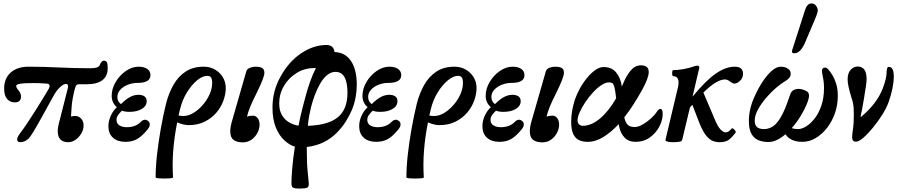

<svg xmlns="http://www.w3.org/2000/svg" viewBox="-20 -812 5214 1114"><path d="M96 13Q82 13 79.5 -0.5Q77 -14 101 -45Q118 -67 140.5 -101Q163 -135 186.5 -172Q210 -209 230.5 -243Q251 -277 264 -299Q269 -309 267 -317.5Q265 -326 251 -327Q224 -329 208 -329.5Q192 -330 175 -330Q120 -330 97 -326Q74 -322 74 -313Q74 -307 78.5 -300Q83 -293 86 -289Q95 -279 98.5 -270Q102 -261 102 -252Q102 -218 65 -218Q38 -218 21 -238Q4 -258 4 -298Q4 -357 42 -391Q80 -425 145 -425Q231 -425 322 -420.5Q413 -416 504 -416Q553 -416 559 -435Q569 -460 583 -460Q594 -460 599.5 -451.5Q605 -443 605 -418Q605 -323 481 -323H437Q425 -323 420 -313Q413 -294 409.5 -278Q406 -262 402 -242Q397 -214 395.5 -190Q394 -166 392 -136Q403 -139 417 -139Q437 -139 451 -123.5Q465 -108 465 -84Q465 -60 452 -38Q439 -16 419 -1.5Q399 13 376 13Q315 13 315 -51Q315 -62 317.5 -77Q320 -92 327 -117L374 -302Q379 -325 362 -325Q348 -325 327 -305Q306 -285 288 -251L220 -128Q190 -74 173.5 -47Q157 -20 146 -8Q136 2 123 7.5Q110 13 96 13Z M708 11Q662 11 635.5 -13Q609 -37 609 -80Q609 -111 623 -141Q637 -171 658 -190Q628 -216 628 -256Q628 -297 651 -336Q674 -375 710 -400Q746 -425 784 -425Q816 -425 834.5 -412Q853 -399 853 -376Q853 -331 778 -331Q749 -331 722 -320.5Q695 -310 678 -291.5Q661 -273 661 -250Q661 -222 682 -208Q711 -237 735 -249.5Q759 -262 783 -262Q805 -262 818 -253Q831 -244 831 -225Q831 -197 803 -180Q775 -163 731 -163Q703 -163 688 -170Q675 -158 665.5 -145Q656 -132 656 -117Q656 -95 673 -84.5Q690 -74 716 -74Q769 -74 799 -107Q807 -115 817.5 -117Q828 -119 838 -111Q849 -104 849 -90.5Q849 -77 838 -63Q805 -22 776 -5.5Q747 11 708 11Z M883 217Q883 157 891 85.5Q899 14 912.5 -63Q926 -140 944 -213Q959 -271 986 -319Q1013 -367 1056 -396Q1099 -425 1162 -425Q1199 -425 1228 -408Q1257 -391 1273.5 -363Q1290 -335 1290 -301Q1290 -267 1276.5 -229Q1263 -191 1236 -159Q1209 -127 1168.5 -106.5Q1128 -86 1074 -86Q1061 -86 1043.5 -90Q1026 -94 1008 -102Q974 69 984 217Q984 221 968.5 222.5Q953 224 933.5 224Q914 224 898.5 222.5Q883 221 883 217ZM1025 -180Q1020 -161 1016 -142Q1024 -139 1044 -139Q1073 -139 1102 -156.5Q1131 -174 1156 -202.5Q1181 -231 1196 -264.5Q1211 -298 1211 -331Q1211 -354 1204 -363Q1197 -372 1183 -372Q1155 -372 1123.5 -346Q1092 -320 1065 -276.5Q1038 -233 1025 -180Z M1389 14Q1354 14 1335 -0.5Q1316 -15 1316 -50Q1316 -77 1328 -116L1409 -398Q1413 -412 1429.5 -418.5Q1446 -425 1461 -425Q1490 -425 1502 -417Q1514 -409 1514 -390Q1514 -376 1503 -347.5Q1492 -319 1466 -266Q1445 -225 1432 -193Q1419 -161 1413 -135Q1427 -141 1448 -141Q1464 -141 1475 -126.5Q1486 -112 1486 -89Q1486 -64 1473 -40Q1460 -16 1438.5 -1Q1417 14 1389 14Z M1718 282Q1687 282 1679 276Q1671 270 1671 249Q1671 220 1675.5 165Q1680 110 1691 39Q1660 30 1630 2.5Q1600 -25 1580.5 -72Q1561 -119 1561 -188Q1561 -285 1608 -368Q1655 -454 1727 -502.5Q1799 -551 1874 -551Q1916 -551 1921 -510Q1983 -508 2016.5 -458Q2050 -408 2050 -321Q2050 -245 2023 -177Q2009 -144 1987.5 -109Q1966 -74 1934.5 -42Q1903 -10 1860 12Q1817 34 1760 41Q1760 47 1760 53Q1760 136 1765 182.5Q1770 229 1771.5 250.5Q1773 272 1762 277Q1751 282 1718 282ZM1600 -212Q1600 -170 1616.5 -143Q1633 -116 1658.5 -101.5Q1684 -87 1712 -83Q1717 -110 1723.5 -137.5Q1730 -165 1737 -193Q1745 -223 1755.5 -262Q1766 -301 1780.5 -341.5Q1795 -382 1813 -417Q1808 -417 1802 -417Q1747 -417 1701 -388.5Q1655 -360 1627.5 -313.5Q1600 -267 1600 -212ZM1785 -192Q1779 -168 1774 -140.5Q1769 -113 1766 -82Q1885 -86 1940.5 -132Q1996 -178 1996 -273Q1996 -395 1927 -395Q1900 -395 1877 -375.5Q1854 -356 1836.5 -325Q1819 -294 1806 -258.5Q1793 -223 1785 -192Z M2163 11Q2117 11 2090.5 -13Q2064 -37 2064 -80Q2064 -111 2078 -141Q2092 -171 2113 -190Q2083 -216 2083 -256Q2083 -297 2106 -336Q2129 -375 2165 -400Q2201 -425 2239 -425Q2271 -425 2289.5 -412Q2308 -399 2308 -376Q2308 -331 2233 -331Q2204 -331 2177 -320.5Q2150 -310 2133 -291.5Q2116 -273 2116 -250Q2116 -222 2137 -208Q2166 -237 2190 -249.5Q2214 -262 2238 -262Q2260 -262 2273 -253Q2286 -244 2286 -225Q2286 -197 2258 -180Q2230 -163 2186 -163Q2158 -163 2143 -170Q2130 -158 2120.5 -145Q2111 -132 2111 -117Q2111 -95 2128 -84.5Q2145 -74 2171 -74Q2224 -74 2254 -107Q2262 -115 2272.5 -117Q2283 -119 2293 -111Q2304 -104 2304 -90.5Q2304 -77 2293 -63Q2260 -22 2231 -5.5Q2202 11 2163 11Z M2338 217Q2338 157 2346 85.5Q2354 14 2367.5 -63Q2381 -140 2399 -213Q2414 -271 2441 -319Q2468 -367 2511 -396Q2554 -425 2617 -425Q2654 -425 2683 -408Q2712 -391 2728.5 -363Q2745 -335 2745 -301Q2745 -267 2731.5 -229Q2718 -191 2691 -159Q2664 -127 2623.5 -106.5Q2583 -86 2529 -86Q2516 -86 2498.5 -90Q2481 -94 2463 -102Q2429 69 2439 217Q2439 221 2423.5 222.5Q2408 224 2388.5 224Q2369 224 2353.5 222.5Q2338 221 2338 217ZM2480 -180Q2475 -161 2471 -142Q2479 -139 2499 -139Q2528 -139 2557 -156.5Q2586 -174 2611 -202.5Q2636 -231 2651 -264.5Q2666 -298 2666 -331Q2666 -354 2659 -363Q2652 -372 2638 -372Q2610 -372 2578.5 -346Q2547 -320 2520 -276.5Q2493 -233 2480 -180Z M2878 11Q2832 11 2805.5 -13Q2779 -37 2779 -80Q2779 -111 2793 -141Q2807 -171 2828 -190Q2798 -216 2798 -256Q2798 -297 2821 -336Q2844 -375 2880 -400Q2916 -425 2954 -425Q2986 -425 3004.5 -412Q3023 -399 3023 -376Q3023 -331 2948 -331Q2919 -331 2892 -320.5Q2865 -310 2848 -291.5Q2831 -273 2831 -250Q2831 -222 2852 -208Q2881 -237 2905 -249.5Q2929 -262 2953 -262Q2975 -262 2988 -253Q3001 -244 3001 -225Q3001 -197 2973 -180Q2945 -163 2901 -163Q2873 -163 2858 -170Q2845 -158 2835.5 -145Q2826 -132 2826 -117Q2826 -95 2843 -84.5Q2860 -74 2886 -74Q2939 -74 2969 -107Q2977 -115 2987.5 -117Q2998 -119 3008 -111Q3019 -104 3019 -90.5Q3019 -77 3008 -63Q2975 -22 2946 -5.5Q2917 11 2878 11Z M3127 14Q3092 14 3073 -0.5Q3054 -15 3054 -50Q3054 -77 3066 -116L3147 -398Q3151 -412 3167.5 -418.5Q3184 -425 3199 -425Q3228 -425 3240 -417Q3252 -409 3252 -390Q3252 -376 3241 -347.5Q3230 -319 3204 -266Q3183 -225 3170 -193Q3157 -161 3151 -135Q3165 -141 3186 -141Q3202 -141 3213 -126.5Q3224 -112 3224 -89Q3224 -64 3211 -40Q3198 -16 3176.5 -1Q3155 14 3127 14Z M3389 11Q3363 11 3341.5 2Q3320 -7 3307 -32.5Q3294 -58 3294 -107Q3294 -139 3300 -171.5Q3306 -204 3315 -232Q3326 -265 3344.5 -298.5Q3363 -332 3386.5 -360.5Q3410 -389 3434.5 -406Q3459 -423 3482 -423Q3529 -423 3555 -391.5Q3581 -360 3588 -310Q3592 -319 3596 -328Q3614 -373 3639.5 -403Q3665 -433 3699 -433Q3744 -433 3744 -394Q3744 -360 3706 -291Q3682 -248 3656 -207Q3630 -166 3602 -131Q3610 -98 3623.5 -86.5Q3637 -75 3662 -75Q3683 -75 3708.5 -89.5Q3734 -104 3756.5 -124.5Q3779 -145 3790 -162Q3797 -173 3802 -176.5Q3807 -180 3813 -180Q3825 -180 3825 -150Q3825 -115 3805.5 -77.5Q3786 -40 3750.5 -14.5Q3715 11 3667 11Q3627 11 3603 -14.5Q3579 -40 3571 -84Q3571 -86 3570 -92Q3527 -46 3481.5 -17.5Q3436 11 3389 11ZM3331 -114Q3331 -98 3340.5 -90Q3350 -82 3361 -82Q3411 -82 3461.5 -124.5Q3512 -167 3555 -242Q3550 -287 3545 -306Q3540 -325 3533 -329.5Q3526 -334 3513 -334Q3493 -334 3468.5 -317.5Q3444 -301 3420 -275Q3396 -249 3376 -219Q3356 -189 3343.5 -161Q3331 -133 3331 -114Z M3887 13Q3841 13 3841 0L3912 -299Q3914 -305 3915.5 -314Q3917 -323 3917 -333Q3917 -370 3886 -370Q3882 -370 3880.5 -379Q3879 -388 3880.5 -396.5Q3882 -405 3886 -405Q3912 -405 3945.5 -411Q3979 -417 4007 -427Q4015 -430 4018.5 -430.5Q4022 -431 4026 -431Q4037 -431 4037 -422Q4037 -421 4037 -417Q4037 -413 4035 -408L3998 -251Q4075 -345 4133 -385Q4191 -425 4243 -425Q4291 -425 4291 -384Q4291 -359 4273.5 -343Q4256 -327 4242 -327Q4235 -327 4228.5 -330.5Q4222 -334 4215 -339Q4202 -351 4186 -351Q4163 -351 4132.5 -333Q4102 -315 4061 -275L4127 -120Q4144 -78 4160.5 -61Q4177 -44 4191 -44Q4207 -44 4225 -66Q4228 -70 4234.5 -65.5Q4241 -61 4246 -53.5Q4251 -46 4247 -41Q4228 -16 4209.5 -1.5Q4191 13 4155 13Q4135 13 4115.5 5.5Q4096 -2 4077 -25.5Q4058 -49 4038 -98L3997 -204Q3990 -196 3983 -188L3938 0Q3936 8 3921.5 10.5Q3907 13 3887 13Z M4438 12Q4409 12 4383 2.5Q4357 -7 4341 -33.5Q4325 -60 4325 -111Q4325 -148 4334 -184Q4343 -220 4359 -254Q4381 -303 4407 -341.5Q4433 -380 4459.5 -402.5Q4486 -425 4509 -425Q4523 -425 4534 -422Q4545 -419 4556 -410Q4569 -400 4567.5 -379.5Q4566 -359 4537 -342Q4513 -328 4482.5 -302Q4452 -276 4424 -243Q4396 -210 4377.5 -176Q4359 -142 4359 -112Q4359 -86 4372.5 -74.5Q4386 -63 4413 -63Q4434 -63 4454.5 -73Q4475 -83 4491 -104Q4508 -125 4522 -154Q4536 -183 4546.5 -212Q4557 -241 4564 -262Q4572 -287 4593 -293Q4614 -299 4632 -294Q4649 -290 4661.5 -282Q4674 -274 4674 -257Q4674 -240 4661 -208Q4648 -176 4625.5 -139Q4603 -102 4574 -69Q4588 -63 4611 -63Q4632 -63 4658 -79Q4684 -95 4707.5 -125.5Q4731 -156 4746 -200.5Q4761 -245 4761 -302Q4761 -319 4759 -337Q4757 -355 4755 -361Q4753 -373 4751 -384.5Q4749 -396 4749 -400Q4749 -420 4768 -420Q4784 -420 4812 -372Q4823 -353 4832 -324.5Q4841 -296 4841 -255Q4841 -203 4824.5 -155.5Q4808 -108 4779 -70.5Q4750 -33 4713 -11Q4676 11 4635 11Q4600 11 4574.5 -1Q4549 -13 4538 -33Q4514 -13 4489 -0.5Q4464 12 4438 12ZM4590 -503Q4575 -503 4575 -511Q4575 -517 4576 -520L4651 -754Q4663 -792 4688 -792Q4706 -792 4715.5 -777.5Q4725 -763 4725 -751Q4725 -746 4720 -730.5Q4715 -715 4702 -685L4654 -572Q4626 -503 4590 -503Z M4947 10Q4924 10 4924 -16Q4924 -26 4926 -41.5Q4928 -57 4930 -70Q4932 -83 4933 -104Q4934 -125 4934 -150Q4934 -191 4929.5 -212Q4925 -233 4920 -246Q4910 -279 4904 -305.5Q4898 -332 4898 -351Q4898 -388 4915.5 -407Q4933 -426 4956 -426Q5008 -426 5008 -354Q5008 -337 5004 -311Q5000 -285 4992 -235Q4986 -201 4981 -173.5Q4976 -146 4973 -135L4976 -134Q5069 -211 5103 -302Q5124 -359 5124 -390Q5124 -424 5137 -424Q5166 -424 5166 -367Q5166 -339 5158.5 -301Q5151 -263 5137 -223Q5125 -188 5100 -148Q5075 -108 5045.5 -72Q5016 -36 4989.5 -13Q4963 10 4947 10Z"/></svg>

Font: Junicode
Style: Bold Italic
Weight: 700
Italic angle: -11°
Designer: Peter S. Baker
Version: Version 2.100; ttfautohint (v1.8.4)